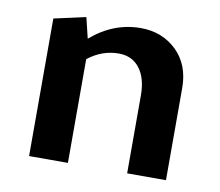

<svg xmlns="http://www.w3.org/2000/svg" viewBox="-57 -498 648 565"><g transform="rotate(10 267.5 -216.0)"><path d="M322 -428Q386 -428 429 -386.5Q472 -345 472 -275V0H356V-233Q356 -284 333.5 -313.5Q311 -343 271 -343Q221 -343 179 -310V0H63V-411L158 -432L173 -370Q240 -428 322 -428Z"/></g></svg>

Font: EauTest
Style: Bold
Weight: 700
Designer: Christian Thalmann (Catharsis Fonts)
Version: Version 0.001;PS 000.001;hotconv 1.0.88;makeotf.lib2.5.64775